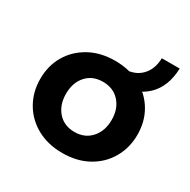

<svg xmlns="http://www.w3.org/2000/svg" viewBox="-124 -629 752 758"><g transform="rotate(30 252.0 -250.5)"><path d="M251.7 10Q185.5 10 135.6 -17.6Q85.7 -45.2 58 -93.2Q30.4 -141.2 30.4 -200.5Q30.4 -260.8 58 -307.8Q85.7 -354.8 135.6 -382.4Q185.6 -410 251.8 -410Q318.1 -410 368 -382.4Q417.9 -354.8 445.5 -307.8Q473.2 -260.8 473.2 -200.5Q473.2 -141.2 445.5 -93.2Q417.9 -45.2 367.9 -17.6Q318 10 251.7 10ZM251.8 -85.9Q298.6 -85.9 327.2 -117.9Q355.8 -149.9 355.8 -200.5Q355.8 -251.1 327.2 -282.6Q298.5 -314.1 251.8 -314.1Q204.2 -314.1 176 -282.6Q147.8 -251.1 147.8 -200.5Q147.8 -149.9 176 -117.9Q204.2 -85.9 251.8 -85.9ZM281 -334.3V-400H297.1Q345.9 -400 375 -429.9Q404.2 -459.8 405.4 -510.6H486.8Q484.3 -427.2 435.9 -380.7Q387.6 -334.3 304.4 -334.3Z"/></g></svg>

Font: Rokkitt SemiBold
Style: Regular
Weight: 600
Designer: Vernon Adams
Foundry: Vernon Adams
Version: Version 3.103